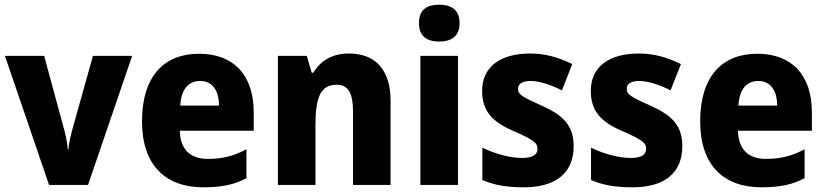

<svg xmlns="http://www.w3.org/2000/svg" viewBox="-20 -788 3518 818"><path d="M189 0H355L543 -550H376L289 -239C282 -212 273 -179 272 -152H269C267 -182 258 -218 252 -241L168 -550H1Z M828 -559C678 -559 585 -462 585 -271C585 -84 685 10 846 10C926 10 980 -2 1030 -29V-152C975 -123 927 -111 865 -111C788 -111 748 -154 746 -231H1061V-309C1061 -470 974 -559 828 -559ZM833 -443C885 -443 913 -402 913 -338H748C752 -411 785 -443 833 -443Z M1467 -560C1398 -560 1346 -531 1315 -478H1308L1287 -550H1164V0H1324V-253C1324 -371 1344 -427 1415 -427C1465 -427 1484 -388 1484 -313V0H1644V-359C1644 -495 1575 -560 1467 -560Z M1851 -768C1800 -768 1765 -748 1765 -689C1765 -632 1801 -611 1851 -611C1901 -611 1938 -632 1938 -689C1938 -747 1902 -768 1851 -768ZM1931 -550H1771V0H1931Z M2424 -165C2424 -256 2376 -298 2290 -337C2205 -375 2187 -385 2187 -410C2187 -431 2206 -443 2241 -443C2278 -443 2329 -426 2374 -403L2418 -515C2359 -544 2303 -560 2238 -560C2113 -560 2034 -504 2034 -401C2034 -315 2078 -269 2163 -232C2250 -194 2270 -180 2270 -155C2270 -128 2249 -115 2203 -115C2156 -115 2089 -132 2035 -159V-21C2089 2 2143 10 2212 10C2355 10 2424 -57 2424 -165Z M2887 -165C2887 -256 2839 -298 2753 -337C2668 -375 2650 -385 2650 -410C2650 -431 2669 -443 2704 -443C2741 -443 2792 -426 2837 -403L2881 -515C2822 -544 2766 -560 2701 -560C2576 -560 2497 -504 2497 -401C2497 -315 2541 -269 2626 -232C2713 -194 2733 -180 2733 -155C2733 -128 2712 -115 2666 -115C2619 -115 2552 -132 2498 -159V-21C2552 2 2606 10 2675 10C2818 10 2887 -57 2887 -165Z M3206 -559C3056 -559 2963 -462 2963 -271C2963 -84 3063 10 3224 10C3304 10 3358 -2 3408 -29V-152C3353 -123 3305 -111 3243 -111C3166 -111 3126 -154 3124 -231H3439V-309C3439 -470 3352 -559 3206 -559ZM3211 -443C3263 -443 3291 -402 3291 -338H3126C3130 -411 3163 -443 3211 -443Z"/></svg>

Font: Noto Sans Lao SemiCondensed ExtraBold
Style: Regular
Weight: 800
Width: 4
Designer: Monotype Design Team
Foundry: Monotype Imaging Inc.
Version: Version 2.003